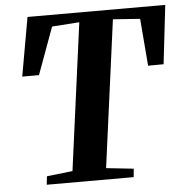

<svg xmlns="http://www.w3.org/2000/svg" viewBox="-53 -794 813 845"><g transform="rotate(-5 354.0 -371.5)"><path d="M119.5 0 123.5 -37 237.5 -50 324.5 -700 203.5 -691.5 127.5 -483.5H53.5L99.5 -743H708L678 -483.5L609.5 -483L592.5 -691.5L473 -700L386 -50L507 -37L503.5 0Z"/></g></svg>

Font: Merriweather 72pt
Style: Bold Italic
Weight: 700
Italic angle: -7.8°
Version: Version 2.101